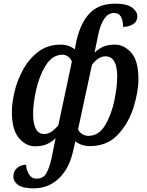

<svg xmlns="http://www.w3.org/2000/svg" viewBox="-20 -790 803 1050"><path d="M164 240Q244 240 300.5 187Q357 134 378 43L392 -17Q426 9 472 9Q566 9 624.5 -53.5Q683 -116 710 -202Q737 -288 737 -357Q737 -458 697.5 -502Q658 -546 609 -546Q570 -546 543.5 -534Q517 -522 497 -502L517 -600Q543 -719 603 -719Q632 -719 643 -695Q654 -671 653 -643Q683 -643 707 -657.5Q731 -672 731 -701Q731 -727 702.5 -748.5Q674 -770 609 -770Q523 -770 472.5 -719.5Q422 -669 398 -567L389 -520Q356 -546 313 -546Q242 -546 191.5 -508.5Q141 -471 108.5 -413.5Q76 -356 60.5 -292.5Q45 -229 45 -178Q45 -80 83.5 -35Q122 10 171 10Q212 10 238 -2.5Q264 -15 284 -34L263 70Q251 126 234 156.5Q217 187 180 187Q152 187 137.5 161.5Q123 136 123 111Q94 111 73.5 128.5Q53 146 53 175Q53 202 78.5 221Q104 240 164 240ZM222 -57Q161 -57 161 -169Q161 -224 178 -300Q195 -376 231 -433.5Q267 -491 323 -491Q336 -491 351 -481.5Q366 -472 373 -453L299 -105Q284 -86 264 -71.5Q244 -57 222 -57ZM463 -47Q446 -47 430 -56.5Q414 -66 407 -83L483 -436Q519 -482 556 -482Q621 -482 621 -371Q621 -315 605 -238.5Q589 -162 554.5 -104.5Q520 -47 463 -47Z"/></svg>

Font: Noto Serif SemiCondensed Semi
Style: Italic
Weight: 600
Width: 4
Italic angle: -12°
Designer: Monotype Design Team
Foundry: Monotype Imaging Inc.
Version: Version 1.901